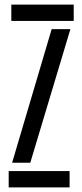

<svg xmlns="http://www.w3.org/2000/svg" viewBox="-20 -820 360 840"><path d="M18 0V-71.5H284.5V0ZM29.5 -728.5V-800H302.5V-728.5ZM33 -108 206 -692.5H288L112.5 -108Z"/></svg>

Font: Big Shoulders Stencil Text Thin
Style: Regular
Weight: 400
Version: Version 2.001